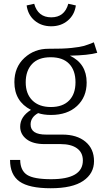

<svg xmlns="http://www.w3.org/2000/svg" viewBox="-20 -792 543 1017"><path d="M346.4 -453.9Q313 -488.8 248 -488.8Q183.1 -488.8 149.7 -452.9Q116.2 -417 116.2 -356Q116.2 -294.9 151.6 -260Q187 -225.1 249.5 -225.1Q312 -225.1 345.9 -259.5Q379.9 -293.9 379.9 -356.4Q379.9 -418.9 346.4 -453.9ZM439 -355Q439 -277.8 387.9 -230.5Q336.9 -183.1 250 -183.1Q210.9 -183.1 182.1 -192.9Q142.1 -170.9 142.1 -132.8Q142.1 -78.6 225.1 -79.1H310.1Q387.2 -79.1 432.6 -41.5Q478 -3.9 478 61.5Q478 127 420.9 166Q363.8 205.1 248.8 205.1Q133.8 205.1 83.5 169.4Q33.2 133.8 33.2 55.2H86.9Q87.9 111.3 123.5 134.3Q159.2 157.2 251 157.2Q418.9 157.2 418.9 58.1Q418.9 16.1 387.9 -6.3Q356.9 -28.8 300.8 -28.8H215.8Q153.8 -28.8 120.4 -54.9Q86.9 -81.1 86.9 -121.1Q86.9 -174.3 144 -210Q56.2 -254.9 56.2 -356.9Q56.2 -436 109.1 -485.1Q162.1 -534.2 238 -533.7Q314 -533.2 359.4 -538.1Q404.8 -543 424.8 -548.8Q444.8 -554.7 477.1 -567.9L495.1 -512.2Q447.3 -499 350.1 -497.1Q439 -455.1 439 -355ZM121.1 -763.2 161.1 -772Q181.2 -700.2 251.5 -700.2Q321.8 -700.2 341.8 -772L381.8 -763.2Q375 -713.4 339.1 -683.1Q303.2 -652.8 251.2 -652.8Q199.2 -652.8 163.6 -682.9Q127.9 -712.9 121.1 -763.2Z"/></svg>

Font: FiraSans-Light
Style: Regular
Weight: 300
Designer: Carrois Corporate & Edenspiekermann AG
Foundry: Carrois Corporate GbR & Edenspiekermann AG
Version: Version 3.106;PS 003.106;hotconv 1.0.70;makeotf.lib2.5.58329